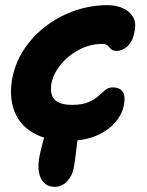

<svg xmlns="http://www.w3.org/2000/svg" viewBox="-20 -539 571 747"><path d="M193 188Q156 188 139.5 155.5Q123 123 134 67Q147 7 160 -27.5Q173 -62 189 -76Q205 -90 225 -90Q257 -90 275 -74.5Q293 -59 286 -20Q282 -3 279 25Q276 53 272.5 79Q269 105 266 118Q261 145 241 166.5Q221 188 193 188ZM246 9Q160 9 106.5 -23.5Q53 -56 34 -112Q15 -168 28 -236Q41 -299 76 -350.5Q111 -402 162 -440Q213 -478 274 -498.5Q335 -519 399 -519Q431 -519 457.5 -507.5Q484 -496 497.5 -473Q511 -450 503 -414Q496 -377 476 -359Q456 -341 435 -341Q419 -341 412 -348Q405 -355 399 -361.5Q393 -368 378 -368Q330 -368 287.5 -345.5Q245 -323 216.5 -288Q188 -253 180 -215Q176 -191 181 -172Q186 -153 205 -142Q224 -131 260 -131Q300 -131 324 -141.5Q348 -152 362.5 -165Q377 -178 389 -188.5Q401 -199 419 -199Q444 -199 456.5 -183.5Q469 -168 462 -129Q453 -88 422.5 -56.5Q392 -25 347 -8Q302 9 246 9Z"/></svg>

Font: Shantell Sans
Style: Bold Italic
Weight: 700
Italic angle: -11°
Designer: Stephen Nixon, Anya Danilova, Shantell Martin
Foundry: Arrow Type
Version: Version 1.011;[c5ecc13dd]